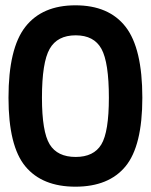

<svg xmlns="http://www.w3.org/2000/svg" viewBox="-20 -692 570 723"><path d="M264 -672Q390 -672 453 -591Q516 -510 516 -324Q516 -143 453 -66Q390 11 264 11Q139 11 75.5 -65.5Q12 -142 12 -324Q12 -510 75.5 -591Q139 -672 264 -672ZM138 -324Q138 -196 167 -148.5Q196 -101 265 -101Q333 -101 361.5 -148Q390 -195 390 -324Q390 -457 362 -508Q334 -559 265 -559Q196 -559 167 -508Q138 -457 138 -324Z"/></svg>

Font: TitilliumText22L Rg
Style: Bold
Weight: 700
Designer: Campivisivi
Foundry: Campivisivi
Version: 1.000